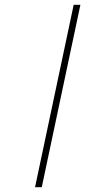

<svg xmlns="http://www.w3.org/2000/svg" viewBox="-20 -780 433 800"><path d="M126 0H154L315 -760H287Z"/></svg>

Font: Noto Serif Display Thin
Style: Italic
Weight: 100
Italic angle: -12°
Designer: Monotype Design Team
Foundry: Monotype Imaging Inc.
Version: Version 2.009